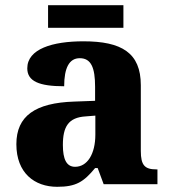

<svg xmlns="http://www.w3.org/2000/svg" viewBox="-20 -709 654 739"><path d="M165 -602H455V-689H165ZM200 10C273 10 302 -9 346 -62H356L379 0H586V-57H582C537 -57 522 -73 522 -128V-381C522 -506 448 -550 301 -550C183 -550 85 -521 85 -446C85 -396 131 -377 227 -377C227 -447 246 -485 287 -485C331 -485 346 -448 346 -375V-321L265 -318C116 -313 43 -263 43 -154C43 -43 113 10 200 10ZM269 -67C236 -67 222 -96 222 -151C222 -221 243 -257 310 -261L347 -264V-191C347 -116 316 -67 269 -67Z"/></svg>

Font: Noto Serif Myanmar ExtraBold
Style: Regular
Weight: 800
Designer: Ben Mitchell and the Monotype Design Team
Foundry: Monotype Imaging Inc.
Version: Version 2.106